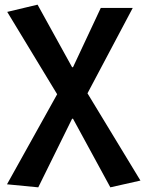

<svg xmlns="http://www.w3.org/2000/svg" viewBox="-20 -589 622 823"><path d="M10 201 225 -185 11 -538 141 -569 289 -301H293L412 -555H549L355 -189L582 185L453 214L293 -80H289L144 214Z"/></svg>

Font: Merged Yaku Han JP SemiBold
Style: Regular
Weight: 600
Designer: Ryoko NISHIZUKA 西塚涼子 (kana, bopomofo & ideographs); Paul D. Hunt (Latin, Greek & Cyrillic); Sandoll Communications 산돌커뮤니
Foundry: Adobe
Version: Version 2.004